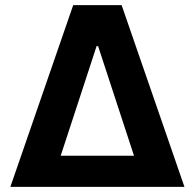

<svg xmlns="http://www.w3.org/2000/svg" viewBox="-20 -727 758 747"><path d="M264.8 -707H453.2L697.6 0H20.3ZM501.3 -121.2 361.7 -547.4H355.8L216.2 -121.2Z"/></svg>

Font: Pretendard GOV Variable
Style: Regular
Weight: 400
Designer: Base glyphs from Inter by Rasmus Andersson; Hangul glyphs from Noto Sans CJK(Source Han Sans) by Jang Soo-young and Kang
Foundry: Kil Hyung-jin
Version: Version 1.307;Glyphs 3.2 (3192)